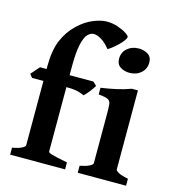

<svg xmlns="http://www.w3.org/2000/svg" viewBox="-112 -851 863 946"><g transform="rotate(15 320.0 -378.5)"><path d="M25.9 0V-35.6Q59.1 -41.5 74.7 -50Q90.3 -58.6 90.3 -64.5V-393.1H32.2L18.6 -410.6L56.6 -454.1H90.3V-469.2Q90.3 -549.8 112.1 -601.3Q133.8 -652.8 172.9 -689.9Q209 -724.6 248.3 -740.7Q287.6 -756.8 317.4 -756.8Q346.7 -756.8 373.8 -747.6Q400.9 -738.3 418 -727.1Q435.1 -715.8 435.1 -710Q435.1 -702.1 425.5 -689.5Q416 -676.8 402.1 -663.6Q388.2 -650.4 375 -640.1Q361.8 -629.9 354.5 -626.5Q331.5 -655.3 309.3 -668.2Q287.1 -681.2 271.5 -681.2Q254.9 -681.2 240.2 -666.3Q225.6 -651.4 216.6 -611.3Q207.5 -571.3 207.5 -496.1V-454.1H329.1L347.2 -436.5Q337.9 -419.9 323 -401.6Q308.1 -383.3 299.3 -376Q288.1 -381.8 267.3 -387.5Q246.6 -393.1 207.5 -393.1V-64.5Q207.5 -58.6 228.3 -52.5Q249 -46.4 306.2 -35.6V0ZM488.8 -541.5Q461.9 -541.5 441.9 -554.7Q421.9 -567.9 421.9 -595.7Q421.9 -628.9 445.6 -649.2Q469.2 -669.4 503.4 -669.4Q529.8 -669.4 550.3 -656.7Q570.8 -644 570.8 -615.7Q570.8 -583 547.4 -562.3Q523.9 -541.5 488.8 -541.5ZM370.6 0V-35.6Q403.8 -42.5 419.4 -50.8Q435.1 -59.1 435.1 -65.4V-316.4Q435.1 -350.1 433.3 -366.7Q431.6 -383.3 418.5 -389.9Q405.3 -396.5 370.6 -399.4V-433.6Q412.6 -439.5 450.4 -448Q488.3 -456.5 521 -468.8H552.2V-65.4Q552.2 -59.6 566.9 -51Q581.5 -42.5 617.2 -35.6V0Z"/></g></svg>

Font: David Libre
Style: Bold
Weight: 700
Designer: Ismar David, J. Victor Gaultney, Annie Olsen and Meir Sadan
Foundry: Monotype Imaging Inc. & SIL International
Version: Version 1.100; ttfautohint (v1.8.4.7-5d5b)